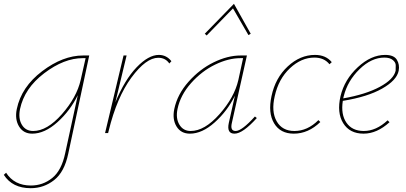

<svg xmlns="http://www.w3.org/2000/svg" viewBox="-54 -698 2128 1007"><path d="M382 -407H414L304 108Q284 204 230 246.5Q176 289 107 289Q11 289 -34 219L-22 208Q21 275 108 275Q171 275 220 235.5Q269 196 288 105L354 -199Q314 -117 247 -57Q180 3 115 3Q69 3 46 -34.5Q23 -72 34 -126Q58 -242 167 -324.5Q276 -407 382 -407ZM120 -11Q193 -11 270.5 -99Q348 -187 369 -278L395 -393H380Q282 -393 178 -314Q74 -235 51 -126Q41 -77 60.5 -44Q80 -11 120 -11Z M779 -410Q819 -410 845 -377L834 -365Q814 -395 776 -395Q712 -395 635.5 -291.5Q559 -188 516 -12L513 0H497L594 -407H610L551 -161Q600 -280 662.5 -345Q725 -410 779 -410Z M1168 -654 1030 -512 1020 -521 1173 -678 1261 -521 1249 -514ZM1283 -87 1293 -79Q1219 3 1176 3Q1134 3 1146 -53L1178 -196Q1138 -115 1072 -56Q1006 3 942 3Q895 3 872 -34.5Q849 -72 860 -126Q876 -203 934.5 -269Q993 -335 1066.5 -371Q1140 -407 1208 -407H1241L1162 -53Q1152 -11 1182 -11Q1214 -11 1283 -87ZM946 -11Q1019 -11 1097 -99Q1175 -187 1196 -278L1221 -393H1207Q1144 -393 1074 -359Q1004 -325 948 -262Q892 -199 877 -126Q867 -77 887 -44Q907 -11 946 -11Z M1674 -361Q1646 -396 1595 -396Q1526 -396 1466.5 -340Q1407 -284 1387 -194Q1368 -113 1397 -62Q1426 -11 1490 -11Q1559 -11 1616 -68L1626 -58Q1563 3 1487 3Q1416 3 1383.5 -51.5Q1351 -106 1370 -194Q1390 -289 1455 -349.5Q1520 -410 1598 -410Q1655 -410 1686 -372Z M1966 -410Q2012 -410 2027.5 -384.5Q2043 -359 2037 -327Q2027 -277 1950.5 -233.5Q1874 -190 1744 -169Q1733 -98 1763 -54.5Q1793 -11 1854 -11Q1919 -11 1979 -67L1989 -57Q1923 3 1853 3Q1780 3 1746 -52Q1712 -107 1732 -194Q1753 -281 1822.5 -345.5Q1892 -410 1966 -410ZM2021 -327Q2021 -339 2021.5 -354.5Q2022 -370 2006.5 -383Q1991 -396 1962 -396Q1894 -396 1831.5 -335Q1769 -274 1749 -194L1746 -182Q1865 -203 1938 -242.5Q2011 -282 2021 -327Z"/></svg>

Font: EauTestInfant Thin
Style: Italic
Weight: 250
Italic angle: -12°
Designer: Christian Thalmann (Catharsis Fonts)
Version: Version 0.001;PS 000.001;hotconv 1.0.88;makeotf.lib2.5.64775